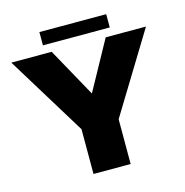

<svg xmlns="http://www.w3.org/2000/svg" viewBox="-114 -899 970 1006"><g transform="rotate(-15 370.5 -396.0)"><path d="M274.5 -235.5H467L735.5 -675H517L363 -395H379L224 -675H5ZM270 0H471.5V-349.5H270ZM188.5 -719.5H551V-791.5H188.5Z"/></g></svg>

Font: Anybody UltraCondensed Thin ExtraBold
Style: Regular
Weight: 800
Version: Version 1.111